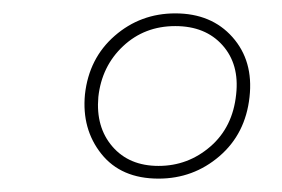

<svg xmlns="http://www.w3.org/2000/svg" viewBox="-20 -722 421 287"><path d="M242 -702Q296 -702 327.5 -666.5Q359 -631 353 -577Q347 -522 308 -488.5Q269 -455 217 -455Q161 -455 131.5 -492Q102 -529 107 -581Q113 -635 151.5 -668.5Q190 -702 242 -702ZM242 -683Q196 -683 164 -653Q132 -623 127 -577Q123 -532 148 -503Q173 -474 217 -474Q261 -474 294.5 -503Q328 -532 333 -581Q338 -626 312.5 -654.5Q287 -683 242 -683Z"/></svg>

Font: Ezarion Thin
Style: Italic
Weight: 250
Italic angle: -8°
Designer: Natanael Gama
Version: Version 1.001;PS 001.001;hotconv 1.0.70;makeotf.lib2.5.58329